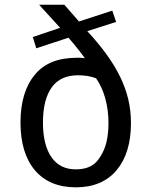

<svg xmlns="http://www.w3.org/2000/svg" viewBox="-20 -780 642 814"><path d="M474.1 -58.1Q535.2 -130.9 535.2 -257.8Q535.2 -310.1 524.2 -357.2Q513.2 -404.3 490.7 -451.7Q446.3 -544.4 350.1 -647.9L472.2 -687L456.1 -734.9L314.9 -689L252.9 -759.8H146L234.9 -662.1L119.1 -623L133.8 -575.2L270 -620.1L277.3 -611.8Q296.9 -589.4 306.2 -577.1L316.4 -564.5L326.2 -551.3L335 -540L339.8 -533.2L335 -533.7Q334 -533.7 333.5 -534.2H331.1L319.8 -535.2H308.1Q246.6 -535.2 202.4 -517.6Q158.2 -500 127.9 -463.4Q66.9 -390.6 66.9 -260.3Q66.9 -130.9 127.9 -58.1Q189.9 14.2 301.3 14.2Q413.1 14.2 474.1 -58.1ZM162.1 -260.7Q162.1 -357.9 199.7 -410.2Q236.3 -460.9 311.5 -460.9Q330.1 -460.9 350.1 -458Q370.6 -454.6 387.2 -448.2Q412.6 -412.1 425.8 -364.7Q439.9 -314 439.9 -259.3Q439.9 -213.4 431.2 -176.8Q418.9 -128.4 389.9 -95.2Q360.8 -62 300.8 -62Q233.9 -62 198 -113.8Q162.1 -165.5 162.1 -260.7Z"/></svg>

Font: Hack Dev
Style: Regular
Weight: 400
Designer: Christopher Simpkins
Foundry: Christopher Simpkins
Version: Version 2.0315